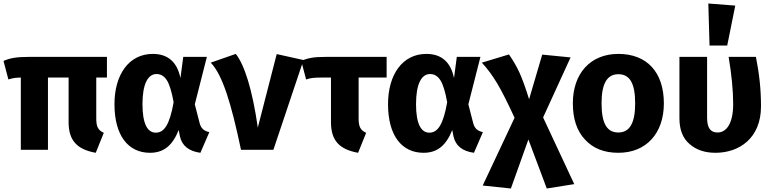

<svg xmlns="http://www.w3.org/2000/svg" viewBox="-21 -856 4410 1097"><path d="M590 -413V-531H147C74 -531 39 -525 -1 -508L27 -402C52 -410 66 -412 98 -413V0H253V-413H371V-158C371 -51 421 -2 526 17L572 -97C540 -112 529 -131 529 -179V-413Z M852 -548C715 -548 633 -429 633 -261C633 -82 711 17 836 17C916 17 965 -26 1000 -113L1007 -77C1019 -23 1058 8 1124 17L1175 -101C1144 -108 1127 -122 1119 -155L1092 -260L1161 -531H1026L1010 -410C991 -502 938 -548 852 -548ZM873 -433C898 -433 917 -421 932 -398C947 -375 960 -333 971 -272C948 -141 916 -98 869 -98C822 -98 793 -148 793 -261C793 -376 824 -433 873 -433Z M1183 -498C1250 -429 1300 -267 1356 0H1541L1713 -513L1560 -547L1452 -127C1421 -344 1375 -488 1326 -548Z M2188 -413V-531H1841C1773 -531 1739 -525 1700 -508L1728 -402C1743 -407 1757 -410 1768 -411C1779 -412 1797 -413 1822 -413H1870V-158C1870 -51 1920 -2 2025 17L2071 -97C2039 -112 2028 -131 2028 -179V-413Z M2415 -548C2278 -548 2196 -429 2196 -261C2196 -82 2274 17 2399 17C2479 17 2528 -26 2563 -113L2570 -77C2582 -23 2621 8 2687 17L2738 -101C2707 -108 2690 -122 2682 -155L2655 -260L2724 -531H2589L2573 -410C2554 -502 2501 -548 2415 -548ZM2436 -433C2461 -433 2480 -421 2495 -398C2510 -375 2523 -333 2534 -272C2511 -141 2479 -98 2432 -98C2385 -98 2356 -148 2356 -261C2356 -376 2387 -433 2436 -433Z M3082 -185 3239 -528 3077 -544 3002 -289C2981 -357 2962 -408 2947 -441C2932 -474 2912 -509 2887 -545L2732 -498C2764 -464 2793 -424 2820 -379C2847 -334 2880 -268 2919 -183L2737 204L2898 221L2998 -59L3103 221L3260 196Z M3512 -548C3352 -548 3252 -436 3252 -266C3252 -177 3275 -107 3322 -58C3368 -8 3431 17 3512 17C3672 17 3772 -95 3772 -265C3772 -444 3675 -548 3512 -548ZM3512 -432C3577 -432 3608 -381 3608 -265C3608 -152 3576 -99 3512 -99C3447 -99 3416 -150 3416 -266C3416 -379 3448 -432 3512 -432Z M4033 -596H4134L4180 -824L4026 -836ZM4142 -531C4159 -430 4168 -340 4168 -261C4168 -148 4128 -99 4079 -99C4039 -99 4019 -124 4019 -183V-531H3861V-180C3861 -115 3880 -66 3919 -33C3958 1 4007 17 4067 17C4202 17 4327 -66 4327 -248C4327 -349 4317 -434 4298 -531Z"/></svg>

Font: Fira Sans
Style: Bold
Weight: 700
Designer: Carrois Corporate & Edenspiekermann AG
Foundry: Carrois Corporate GbR & Edenspiekermann AG
Version: Version 4.203